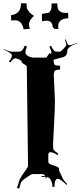

<svg xmlns="http://www.w3.org/2000/svg" viewBox="-39 -1091 477 1133"><path d="M282.7 -920.4 272 -931.2Q270.5 -969.2 232.9 -969.2Q228 -969.2 209 -965.3L208 -1009.3Q246.6 -1013.7 252.9 -1018.6V-1019.5Q265.1 -1034.7 265.1 -1050.3V-1070.3L298.8 -1071.3Q299.8 -1043 304 -1036.4Q308.1 -1029.8 314 -1024.4V-1025.4Q324.2 -1015.1 343.8 -1015.1H362.8L363.8 -983.4Q304.7 -980.5 304.7 -937.5V-920.4ZM45.9 -971.2 26.9 -970.2 25.9 -1001.5Q85 -1008.3 85 -1071.3H117.7Q117.7 -1043 123 -1034.7Q128.4 -1026.4 132.6 -1021.5Q136.7 -1016.6 137.5 -1015.6Q138.2 -1014.6 139.6 -1013.7Q144.5 -1008.3 161.1 -997.6Q131.8 -968.3 131.8 -949.2Q131.8 -940.4 136.7 -920.4L100.1 -918.5Q95.7 -945.3 82 -958.3Q68.4 -971.2 51.8 -971.2ZM231.4 -41 230.5 -47.9Q227.5 -47.9 205.1 -45.9V-50.8L227.5 -53.2Q219.2 -64 208.5 -64H154.3Q146.5 -64 114.5 -41.7Q82.5 -19.5 82.5 -6.8L74.2 22L60.5 18.1L70.3 -8.8Q70.3 -30.3 112.3 -86.4Q126.5 -105 126.5 -112.8L119.1 -695.8Q119.1 -704.1 104.7 -711.4Q90.3 -718.8 88.6 -726.8Q86.9 -734.9 72.5 -741Q58.1 -747.1 49.6 -747.1Q41 -747.1 21.5 -722.2L13.2 -728Q31.2 -749 31.2 -764.2Q31.2 -776.9 -18.6 -799.8L-17.6 -801.8Q17.1 -786.1 30.3 -786.1H69.3Q82 -786.1 89.8 -792.5Q97.7 -798.8 107.4 -821.8L120.1 -816.9Q111.3 -793.9 111.3 -781.5Q111.3 -769 127.2 -760Q143.1 -751 161.1 -751H234.4L254.4 -778.8L261.2 -772Q264.2 -774.9 264.2 -783.4Q264.2 -792 252.4 -815.9L262.2 -820.8Q273.4 -797.9 279.8 -792Q286.1 -786.1 296.4 -786.1H315.4Q319.3 -786.1 335.9 -803.5Q352.5 -820.8 352.5 -826.2Q352.5 -831.5 344.2 -856.9L349.1 -858.9Q356.9 -835.4 360.6 -829.8Q364.3 -824.2 369.1 -824.2H372.1Q381.8 -824.2 417.5 -837.9L418.5 -835.9Q384.8 -823.7 375.5 -815.9L362.3 -804.2Q358.4 -799.8 358.2 -790.5Q357.9 -781.2 355 -772.7Q352.1 -764.2 346.2 -760.3Q336.9 -753.9 327.4 -752.2Q317.9 -750.5 300.5 -745.1Q283.2 -739.7 276.4 -737.8L279.3 -719.2Q280.3 -710 287.6 -706.5Q294.9 -703.1 315.4 -703.1V-680.2Q291.5 -680.2 284.2 -672.9Q284.2 -669.9 284.7 -663.8Q285.2 -657.7 285.2 -653.8L283.2 -671.9Q278.3 -667 278.3 -648.9L285.2 -496.1Q285.2 -447.8 279.8 -354Q274.4 -260.3 273.9 -236.6Q273.4 -212.9 278.8 -205.6Q284.2 -198.2 305.2 -184.1L300.3 -175.8Q274.4 -192.9 260.3 -192.9Q246.1 -192.9 246.1 -179.2V-136.2Q246.1 -123 278.3 -114.5Q310.5 -106 310.5 -91.8L309.1 -87.9Q309.1 -83.5 316.4 -69.8Q323.7 -56.2 325.2 -51.8Q330.6 -31.7 357.4 -4.9L353.5 0Q322.3 -31.2 306.2 -35.2H305.2L302.2 -36.1Q282.2 -36.1 282.2 12.2L270.5 11.2Q270.5 -7.8 262.5 -25.4Q254.4 -43 238.3 -46.9L228.5 -28.8Q231.4 -35.6 231.4 -41ZM290.5 -621.1Q286.6 -640.6 285.2 -653.8Z"/></svg>

Font: Eater Caps
Style: Regular
Weight: 400
Version: Version 001.002